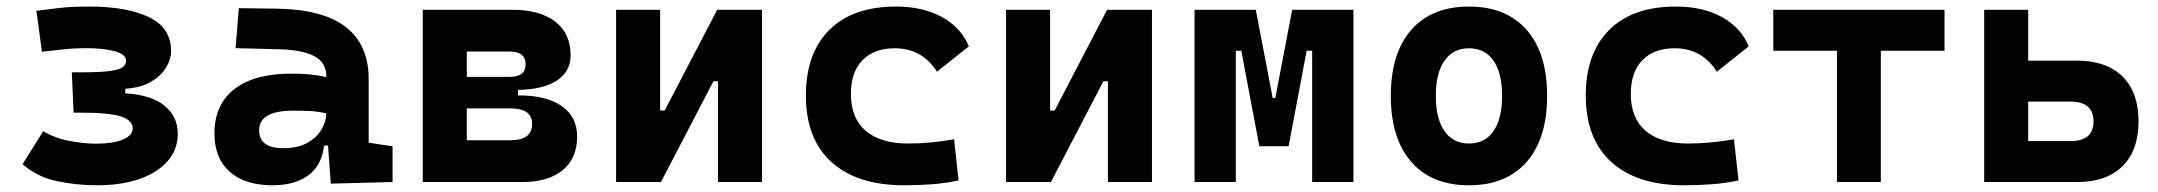

<svg xmlns="http://www.w3.org/2000/svg" viewBox="-20 -547 6485 577"><path d="M271.5 9.8Q209.5 9.8 150.1 -2.9Q90.8 -15.6 47.9 -53.7L109.9 -152.8Q144.5 -131.8 188.5 -123.5Q232.4 -115.2 267.6 -115.2Q319.3 -115.2 349.1 -127.7Q378.9 -140.1 378.9 -161.1Q378.9 -185.1 344 -196.8Q309.1 -208.5 221.7 -208.5H201.2L195.8 -329.6H223.1Q282.2 -329.6 311 -333.7Q339.8 -337.9 349.4 -345.7Q358.9 -353.5 358.9 -364.7Q358.9 -383.8 324.7 -393.1Q290.5 -402.3 238.3 -402.3Q204.1 -402.3 176.8 -399.2Q149.4 -396 106 -391.6L89.4 -514.6Q127.4 -519.5 161.4 -523.4Q195.3 -527.3 249 -527.3Q361.3 -527.3 427.7 -495.4Q494.1 -463.4 494.1 -394Q494.1 -368.2 478.5 -343Q462.9 -317.9 432.4 -300.5Q401.9 -283.2 356.4 -280.3V-266.6Q435.5 -261.7 474.9 -229Q514.2 -196.3 514.2 -145.5Q514.2 -75.2 448.2 -32.7Q382.3 9.8 271.5 9.8Z M974.1 4.9 965.8 -109.4H954.1Q946.8 -49.8 906.5 -20Q866.2 9.8 798.8 9.8Q716.3 9.8 670.4 -30.8Q624.5 -71.3 624.5 -146Q624.5 -232.9 684.6 -279.3Q744.6 -325.7 855 -325.7Q887.2 -325.7 912.4 -323.2Q937.5 -320.8 960.9 -315.4V-316.9Q960.9 -358.4 925.5 -377.7Q890.1 -397 820.3 -398.9L688 -402.3L697.8 -522.5L810.5 -521Q951.2 -519 1019.5 -465.6Q1087.9 -412.1 1087.9 -309.6V-118.2L1159.7 -107.4V0ZM960.9 -206.5Q932.6 -212.4 909.7 -213.4Q886.7 -214.4 861.3 -214.4Q758.8 -214.4 758.8 -155.8Q758.8 -101.6 831.5 -101.6Q873.5 -101.6 902.1 -116.9Q930.7 -132.3 945.3 -156.5Q960 -180.7 960.9 -206.5Z M1250.5 0V-517.6H1519.5Q1603 -517.6 1648.9 -481.9Q1694.8 -446.3 1694.8 -380.9Q1694.8 -332 1653.3 -304.9Q1611.8 -277.8 1536.6 -276.9V-260.3H1539.1Q1622.6 -260.3 1668.5 -228Q1714.4 -195.8 1714.4 -136.7Q1714.4 -71.8 1671.4 -35.9Q1628.4 0 1549.8 0ZM1382.8 -125.5H1515.1Q1579.1 -125.5 1579.1 -175.3Q1579.1 -221.2 1513.7 -221.2H1382.8ZM1382.8 -315.9H1511.7Q1559.6 -315.9 1559.6 -354Q1559.6 -392.1 1510.7 -392.1H1382.8Z M1831.5 0V-517.6H1963.9V-214.8H1977.5L2135.3 -517.6H2270V0H2137.7V-302.7H2124L1966.3 0Z M2697.3 9.8Q2556.2 9.8 2479 -59.8Q2401.9 -129.4 2401.9 -259.8Q2401.9 -386.7 2472.2 -457Q2542.5 -527.3 2672.9 -527.3Q2752.9 -527.3 2810.3 -496.1Q2867.7 -464.8 2891.6 -407.7L2795.9 -331.5Q2751 -401.9 2668.9 -401.9Q2606.9 -401.9 2572 -366.2Q2537.1 -330.6 2537.1 -264.6Q2537.1 -191.9 2581.8 -153.8Q2626.5 -115.7 2709 -115.7Q2744.1 -115.7 2779.1 -119.1Q2814 -122.6 2847.2 -128.4L2860.8 -4.9Q2821.3 3.9 2779.3 6.8Q2737.3 9.8 2697.3 9.8Z M3003.4 0V-517.6H3135.7V-214.8H3149.4L3307.1 -517.6H3441.9V0H3309.6V-302.7H3295.9L3138.2 0Z M3569.8 0V-517.6H3753.9L3804.7 -252.4H3812.5L3863.3 -517.6H4047.4V0H3923.3V-394.5H3906.7L3852.5 -107.4H3764.6L3710.4 -394.5H3693.8V0Z M4394.5 9.8Q4282.7 9.8 4221.2 -60.5Q4159.7 -130.9 4159.7 -258.8Q4159.7 -387.2 4221.2 -457.3Q4282.7 -527.3 4394.5 -527.3Q4506.3 -527.3 4567.9 -457.3Q4629.4 -387.2 4629.4 -258.8Q4629.4 -130.9 4567.9 -60.5Q4506.3 9.8 4394.5 9.8ZM4394.5 -115.7Q4442.4 -115.7 4468.3 -153.1Q4494.1 -190.4 4494.1 -258.8Q4494.1 -327.6 4468.3 -364.7Q4442.4 -401.9 4394.5 -401.9Q4347.2 -401.9 4321 -364.7Q4294.9 -327.6 4294.9 -258.8Q4294.9 -190.4 4321 -153.1Q4347.2 -115.7 4394.5 -115.7Z M5041 9.8Q4899.9 9.8 4822.8 -59.8Q4745.6 -129.4 4745.6 -259.8Q4745.6 -386.7 4815.9 -457Q4886.2 -527.3 5016.6 -527.3Q5096.7 -527.3 5154.1 -496.1Q5211.4 -464.8 5235.4 -407.7L5139.6 -331.5Q5094.7 -401.9 5012.7 -401.9Q4950.7 -401.9 4915.8 -366.2Q4880.9 -330.6 4880.9 -264.6Q4880.9 -191.9 4925.5 -153.8Q4970.2 -115.7 5052.7 -115.7Q5087.9 -115.7 5122.8 -119.1Q5157.7 -122.6 5190.9 -128.4L5204.6 -4.9Q5165 3.9 5123 6.8Q5081.1 9.8 5041 9.8Z M5500.5 0V-394.5H5309.1V-517.6H5823.7V-394.5H5632.3V0Z M5942.9 0V-517.6H6075.2V-364.7H6222.7Q6310.5 -364.7 6358.6 -317.1Q6406.7 -269.5 6406.7 -182.1Q6406.7 -95.2 6358.6 -47.6Q6310.5 0 6222.7 0ZM6075.2 -123H6201.7Q6271.5 -123 6271.5 -182.1Q6271.5 -241.7 6201.7 -241.7H6075.2Z"/></svg>

Font: Cascadia Mono
Style: Bold
Weight: 700
Monospace: yes
Designer: Aaron Bell
Foundry: Saja Typeworks
Version: Version 2404.023; ttfautohint (v1.8.4)